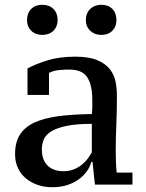

<svg xmlns="http://www.w3.org/2000/svg" viewBox="-20 -772 609 803"><path d="M464 -139Q464 -116 465 -92.5Q466 -69 468 -50H534V0H377L367 -95H362Q357 -75 343.5 -56Q330 -37 309.5 -22Q289 -7 261 2Q233 11 199 11Q165 11 136.5 1Q108 -9 87 -27Q66 -45 54.5 -70.5Q43 -96 43 -128Q43 -177 63.5 -209Q84 -241 124 -259.5Q164 -278 224 -286Q284 -294 364 -295Q366 -311 366 -325.5Q366 -340 366 -354Q366 -416 345 -448.5Q324 -481 270 -481Q250 -481 227 -479Q204 -477 185 -467V-375H95V-486Q131 -505 180 -520Q229 -535 295 -535Q352 -535 386.5 -520.5Q421 -506 439.5 -482.5Q458 -459 463.5 -429.5Q469 -400 469 -371Q469 -308 466.5 -250.5Q464 -193 464 -139ZM245 -56Q269 -56 288 -63.5Q307 -71 321.5 -82.5Q336 -94 346.5 -108Q357 -122 364 -135V-254Q299 -254 258.5 -245.5Q218 -237 195 -223Q172 -209 163.5 -189.5Q155 -170 155 -148Q155 -103 179 -79.5Q203 -56 245 -56ZM93 -688Q93 -717 110.5 -734.5Q128 -752 157 -752Q186 -752 203.5 -734.5Q221 -717 221 -688Q221 -661 203.5 -643.5Q186 -626 157 -626Q128 -626 110.5 -643.5Q93 -661 93 -688ZM339 -688Q339 -717 357.5 -734.5Q376 -752 404 -752Q433 -752 450 -734.5Q467 -717 467 -688Q467 -661 450 -643.5Q433 -626 404 -626Q376 -626 357.5 -643.5Q339 -661 339 -688Z"/></svg>

Font: PT Serif Caption
Style: Regular
Weight: 400
Designer: A.Korolkova, O.Umpeleva, V.Yefimov
Foundry: ParaType Ltd
Version: Version 1.000W OFL